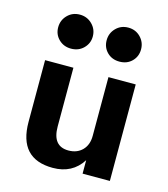

<svg xmlns="http://www.w3.org/2000/svg" viewBox="-107 -789 775 884"><g transform="rotate(15 280.0 -347.0)"><path d="M199 -180Q199 -86 275 -86Q316 -86 341 -111.5Q366 -137 366 -180V-460H496V0H366V-64Q319 10 226 10Q64 10 64 -166V-460H199ZM337 -565Q314 -588 314 -622Q314 -656 337.5 -680Q361 -704 396 -704Q431 -704 454.5 -680Q478 -656 478 -622Q478 -588 455 -565Q432 -542 396 -542Q360 -542 337 -565ZM248 -622Q248 -589 224.5 -565.5Q201 -542 165 -542Q130 -542 106.5 -565Q83 -588 83 -622Q83 -656 106.5 -680Q130 -704 165 -704Q200 -704 224 -680Q248 -656 248 -622Z"/></g></svg>

Font: Renner*
Style: Semi
Weight: 600
Version: Version 003.000 ; ttfautohint (v0.97) -l 8 -r 50 -G 200 -x 1